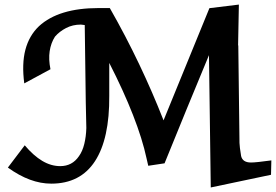

<svg xmlns="http://www.w3.org/2000/svg" viewBox="-20 -787 1199 834"><path d="M87.4 -155.8Q125.5 -110.8 163.6 -88.1Q201.7 -65.4 241.7 -65.4Q293.5 -65.4 322.8 -108.4Q338.4 -129.9 346.2 -162.1Q354 -194.3 355 -231Q352.1 -344.2 351.1 -454.3Q350.1 -564.5 348.1 -678.2Q343.3 -678.7 337.9 -679.4Q332.5 -680.2 331.1 -680.2Q295.9 -680.2 267.1 -665.3Q238.3 -650.4 218.8 -627.9Q201.2 -600.6 195.8 -564.9Q190.4 -529.3 199.2 -486.3L85.4 -424.8Q74.2 -509.8 90.3 -571Q106.4 -632.3 149.4 -673.3Q234.9 -752 408.2 -752H457Q526.9 -629.4 584.7 -507.8Q642.6 -386.2 690.4 -264.2L889.6 -751.5L1017.6 -767.1L1014.2 -589.4L1015.1 -589.8L1020 -190.9Q1019.5 -164.6 1022.2 -144Q1024.9 -123.5 1027.3 -109.4Q1033.7 -81.1 1070.3 -81.1Q1081.5 -81.1 1104 -83.5Q1126.5 -85.9 1158.7 -90.3L1157.2 -27.8L895.5 27.3L887.7 -547.4Q838.9 -430.2 790.5 -312.3Q742.2 -194.3 694.8 -77.6L624 -66.9L616.7 -98.6Q598.6 -183.1 557.6 -287.8Q516.6 -392.6 454.6 -513.7V-371.1Q456.1 -184.6 392.6 -86.9Q329.1 10.7 202.6 10.7Q156.7 10.7 109.9 -6.6Q63 -23.9 14.2 -59.1Z"/></svg>

Font: IranNastaliq
Style: Regular
Weight: 400
Designer: Hossein Zahedi
Version: Version 1.5